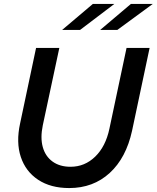

<svg xmlns="http://www.w3.org/2000/svg" viewBox="-20 -943 795 974"><path d="M331 11Q237 11 173.5 -31Q110 -73 85.5 -147Q61 -221 82 -317L163 -700H281L197 -307Q184 -244 197 -197Q210 -150 246.5 -123.5Q283 -97 338 -97Q410 -97 463 -148.5Q516 -200 535 -290L622 -700H739L650 -280Q620 -142 536.5 -65.5Q453 11 331 11ZM451 -923H560L386 -791H295ZM644 -923H755L575 -791H488Z"/></svg>

Font: Red Hat Text Medium
Style: Italic
Weight: 500
Italic angle: -12°
Designer: Pentagram, MCKL
Foundry: Pentagram, MCKL
Version: Version 1.023; ttfautohint (v1.8.3)